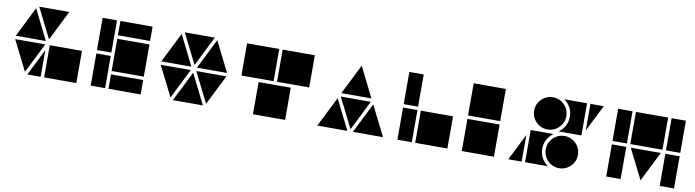

<svg xmlns="http://www.w3.org/2000/svg" viewBox="-31 -1321 7044 1945"><g transform="rotate(10 3491.5 -348.5)"><path d="M412 -388 257 -697H566ZM761 0H430V-331H761ZM383 -366H74L229 -676ZM394 0H257L394 -274ZM229 -22 74 -331H383Z M1057 -366H909V-697H1057ZM1057 0H909V-331H1057ZM1423 -550H1092V-697H1423ZM1423 0H1092V-148H1423ZM1423 -183H1092V-514H1423Z M1909 -388 1754 -697H2063ZM2247 -366H1937L2092 -676ZM2092 -22 1937 -331H2247ZM1880 -366H1571L1726 -676ZM2063 0H1754L1909 -309ZM1726 -22 1571 -331H1880Z M3092 -366H2761V-697H3092ZM2726 -366H2395V-697H2726ZM2909 0H2578V-331H2909Z M3578 -22 3423 -331H3732ZM3916 0H3606L3761 -309ZM3549 0H3240L3395 -309ZM3732 -366H3423L3578 -676Z M4212 -366H4064V-697H4212ZM4578 0H4247V-331H4578ZM4212 0H4064V-331H4212Z M5057 -366H4726V-697H5057ZM5057 0H4726V-331H5057Z M5927 -424V-697H6064ZM5726 0Q5658 0 5609.5 -48.5Q5561 -97 5561 -166Q5561 -234 5609.5 -282.5Q5658 -331 5726 -331Q5794 -331 5843 -282.5Q5892 -234 5892 -166Q5892 -97 5843 -48.5Q5794 0 5726 0ZM5543 -366Q5474 -366 5425.5 -415Q5377 -464 5377 -532Q5377 -600 5425.5 -648.5Q5474 -697 5543 -697Q5611 -697 5659.5 -648.5Q5708 -600 5708 -532Q5708 -464 5659.5 -415Q5611 -366 5543 -366ZM5892 -366H5657Q5744 -429 5744 -532Q5744 -635 5657 -697H5892ZM5612 0H5377V-331H5612Q5525 -268 5525 -166Q5525 -63 5612 0ZM5342 0H5205L5342 -274Z M6561 -22 6406 -331H6715ZM6360 0H6212V-331H6360ZM6360 -366H6212V-697H6360ZM6909 0H6762V-331H6909ZM6909 -366H6762V-697H6909ZM6726 -366H6395V-697H6726Z"/></g></svg>

Font: Geotalism
Style: Regular
Weight: 400
Designer: GGBotNet
Foundry: GGBotNet
Version: 1.00